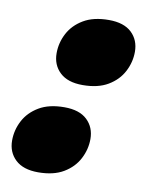

<svg xmlns="http://www.w3.org/2000/svg" viewBox="-68 -588 501 653"><g transform="rotate(10 182.0 -261.0)"><path d="M256 -537Q308 -537 334.8 -511.5Q361.5 -486 361.5 -445.5Q361.5 -410 344.5 -377.2Q327.5 -344.5 293 -324Q258.5 -303.5 205.5 -303.5Q154 -303.5 127 -329Q100 -354.5 100 -395Q100 -431 117 -463.5Q134 -496 168.5 -516.5Q203 -537 256 -537ZM158.5 -218.5Q210.5 -218.5 237.2 -193Q264 -167.5 264 -127Q264 -91.5 247 -58.8Q230 -26 195.5 -5.5Q161 15 108 15Q56.5 15 29.5 -10.5Q2.5 -36 2.5 -76.5Q2.5 -112.5 19.5 -145Q36.5 -177.5 71 -198Q105.5 -218.5 158.5 -218.5Z"/></g></svg>

Font: Newsreader 6pt ExtraBold
Style: Italic
Weight: 800
Italic angle: -17°
Designer: Hugues Gentile
Foundry: Production Type
Version: Version 1.003; ttfautohint (v1.8.3)